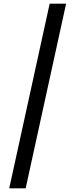

<svg xmlns="http://www.w3.org/2000/svg" viewBox="-20 -820 408 1040"><path d="M30 200 249 -800H338L119 200Z"/></svg>

Font: Big Shoulders Stencil Text Thin Medium
Style: Regular
Weight: 500
Version: Version 2.001